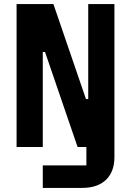

<svg xmlns="http://www.w3.org/2000/svg" viewBox="-20 -718 640 938"><path d="M189 0V-464H200L359 0H402V90H189V200H382C488 200 539 138 539 51V-698H411V-234H400L241 -698H61V0Z"/></svg>

Font: IBM Plex Mono
Style: Bold
Weight: 700
Monospace: yes
Designer: Mike Abbink, Paul van der Laan, Pieter van Rosmalen
Foundry: Bold Monday
Version: Version 2.004